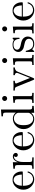

<svg xmlns="http://www.w3.org/2000/svg" viewBox="1642 -2376 745 4070"><g transform="rotate(-90 2015.0 -341.5)"><path d="M28 -220Q28 -314 88.5 -381Q149 -448 236 -448Q324 -448 369.5 -391Q415 -334 415 -252Q415 -237 411 -234Q407 -231 390 -231H111Q111 -129 141 -81Q183 -14 254 -14Q264 -14 275.5 -16Q287 -18 311 -26.5Q335 -35 356 -58Q377 -81 389 -117Q392 -131 402 -131Q415 -131 415 -119Q415 -110 405.5 -90.5Q396 -71 378 -47.5Q360 -24 325 -6.5Q290 11 248 11Q160 11 94 -55.5Q28 -122 28 -220ZM112 -252H349Q349 -273 345.5 -296.5Q342 -320 331.5 -352.5Q321 -385 296.5 -405.5Q272 -426 236 -426Q220 -426 202.5 -419Q185 -412 164 -395.5Q143 -379 128.5 -341.5Q114 -304 112 -252Z M472 0V-31Q525 -31 537.5 -37.5Q550 -44 550 -76V-344Q550 -381 537 -390.5Q524 -400 472 -400V-431L611 -442V-332Q625 -375 655 -408.5Q685 -442 734 -442Q766 -442 787 -424Q808 -406 808 -381Q808 -359 794.5 -348Q781 -337 765 -337Q747 -337 734.5 -348.5Q722 -360 722 -380Q722 -392 727.5 -401.5Q733 -411 737.5 -414.5Q742 -418 745 -419Q743 -420 734 -420Q679 -420 647.5 -365Q616 -310 616 -232V-78Q616 -49 628 -40Q640 -31 692 -31H713V0Q673 -3 586 -3Q574 -3 555 -2.5Q536 -2 511 -1Q486 0 472 0Z M863 -220Q863 -314 923.5 -381Q984 -448 1071 -448Q1159 -448 1204.5 -391Q1250 -334 1250 -252Q1250 -237 1246 -234Q1242 -231 1225 -231H946Q946 -129 976 -81Q1018 -14 1089 -14Q1099 -14 1110.5 -16Q1122 -18 1146 -26.5Q1170 -35 1191 -58Q1212 -81 1224 -117Q1227 -131 1237 -131Q1250 -131 1250 -119Q1250 -110 1240.5 -90.5Q1231 -71 1213 -47.5Q1195 -24 1160 -6.5Q1125 11 1083 11Q995 11 929 -55.5Q863 -122 863 -220ZM947 -252H1184Q1184 -273 1180.5 -296.5Q1177 -320 1166.5 -352.5Q1156 -385 1131.5 -405.5Q1107 -426 1071 -426Q1055 -426 1037.5 -419Q1020 -412 999 -395.5Q978 -379 963.5 -341.5Q949 -304 947 -252Z M1313 -215Q1313 -310 1379.5 -376Q1446 -442 1536 -442Q1612 -442 1662 -380V-596Q1662 -633 1649 -642.5Q1636 -652 1584 -652V-683L1728 -694V-87Q1728 -50 1741 -40.5Q1754 -31 1806 -31V0L1659 11V-55Q1607 11 1525 11Q1439 11 1376 -55Q1313 -121 1313 -215ZM1396 -214Q1396 -121 1425 -75Q1465 -11 1530 -11Q1604 -11 1648 -81Q1659 -98 1659 -118V-323Q1659 -343 1648 -360Q1607 -420 1540 -420Q1470 -420 1427 -356Q1396 -308 1396 -214Z M1867 0V-31Q1920 -31 1932.5 -37.5Q1945 -44 1945 -76V-345Q1945 -382 1932.5 -391Q1920 -400 1871 -400V-431L2011 -442V-75Q2011 -45 2021.5 -38Q2032 -31 2081 -31V0Q1979 -3 1977 -3Q1963 -3 1867 0ZM1909 -616Q1909 -636 1924.5 -652.5Q1940 -669 1962 -669Q1984 -669 1999.5 -654Q2015 -639 2015 -616Q2015 -593 1999.5 -578Q1984 -563 1962 -563Q1939 -563 1924 -579Q1909 -595 1909 -616Z M2130 -400V-431Q2175 -428 2227 -428Q2246 -428 2336 -431V-400Q2279 -400 2279 -374Q2279 -370 2285 -357L2397 -78L2499 -333Q2505 -350 2505 -357Q2505 -374 2493.5 -386.5Q2482 -399 2457 -400V-431Q2508 -428 2544 -428Q2585 -428 2619 -431V-400Q2589 -400 2568 -386.5Q2547 -373 2540.5 -361.5Q2534 -350 2527 -333L2396 -8Q2388 11 2375 11Q2366 11 2362.5 7.5Q2359 4 2354 -8L2210 -363Q2200 -388 2187.5 -394Q2175 -400 2130 -400Z M2671 0V-31Q2724 -31 2736.5 -37.5Q2749 -44 2749 -76V-345Q2749 -382 2736.5 -391Q2724 -400 2675 -400V-431L2815 -442V-75Q2815 -45 2825.5 -38Q2836 -31 2885 -31V0Q2783 -3 2781 -3Q2767 -3 2671 0ZM2713 -616Q2713 -636 2728.5 -652.5Q2744 -669 2766 -669Q2788 -669 2803.5 -654Q2819 -639 2819 -616Q2819 -593 2803.5 -578Q2788 -563 2766 -563Q2743 -563 2728 -579Q2713 -595 2713 -616Z M2948 -13V-145Q2948 -156 2948.5 -160Q2949 -164 2952 -167Q2955 -170 2961 -170Q2968 -170 2970.5 -167Q2973 -164 2975 -153Q2990 -84 3022.5 -47.5Q3055 -11 3114 -11Q3170 -11 3198.5 -36Q3227 -61 3227 -102Q3227 -175 3123 -194Q3063 -206 3038 -214Q3013 -222 2991 -240Q2948 -275 2948 -325Q2948 -375 2986 -411.5Q3024 -448 3108 -448Q3164 -448 3202 -420Q3213 -429 3219 -436Q3232 -448 3239 -448Q3247 -448 3248.5 -443Q3250 -438 3250 -424V-323Q3250 -312 3249.5 -308Q3249 -304 3246 -301.5Q3243 -299 3237 -299Q3226 -299 3225 -308Q3217 -429 3108 -429Q3049 -429 3022.5 -406.5Q2996 -384 2996 -353Q2996 -336 3004 -323Q3012 -310 3022.5 -302.5Q3033 -295 3052.5 -288Q3072 -281 3084 -278.5Q3096 -276 3119 -271Q3199 -256 3233 -223Q3275 -181 3275 -128Q3275 -69 3235 -29Q3195 11 3114 11Q3049 11 3004 -32Q2998 -26 2993.5 -21Q2989 -16 2987.5 -14Q2986 -12 2985.5 -11Q2985 -10 2984 -9Q2964 11 2959 11Q2951 11 2949.5 6Q2948 1 2948 -13Z M3342 0V-31Q3395 -31 3407.5 -37.5Q3420 -44 3420 -76V-345Q3420 -382 3407.5 -391Q3395 -400 3346 -400V-431L3486 -442V-75Q3486 -45 3496.5 -38Q3507 -31 3556 -31V0Q3454 -3 3452 -3Q3438 -3 3342 0ZM3384 -616Q3384 -636 3399.5 -652.5Q3415 -669 3437 -669Q3459 -669 3474.5 -654Q3490 -639 3490 -616Q3490 -593 3474.5 -578Q3459 -563 3437 -563Q3414 -563 3399 -579Q3384 -595 3384 -616Z M3614 -220Q3614 -314 3674.5 -381Q3735 -448 3822 -448Q3910 -448 3955.5 -391Q4001 -334 4001 -252Q4001 -237 3997 -234Q3993 -231 3976 -231H3697Q3697 -129 3727 -81Q3769 -14 3840 -14Q3850 -14 3861.5 -16Q3873 -18 3897 -26.5Q3921 -35 3942 -58Q3963 -81 3975 -117Q3978 -131 3988 -131Q4001 -131 4001 -119Q4001 -110 3991.5 -90.5Q3982 -71 3964 -47.5Q3946 -24 3911 -6.5Q3876 11 3834 11Q3746 11 3680 -55.5Q3614 -122 3614 -220ZM3698 -252H3935Q3935 -273 3931.5 -296.5Q3928 -320 3917.5 -352.5Q3907 -385 3882.5 -405.5Q3858 -426 3822 -426Q3806 -426 3788.5 -419Q3771 -412 3750 -395.5Q3729 -379 3714.5 -341.5Q3700 -304 3698 -252Z"/></g></svg>

Font: CMU Serif
Style: Roman
Weight: 500
Version: Version 0.7.0